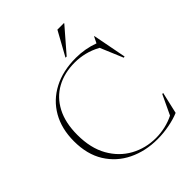

<svg xmlns="http://www.w3.org/2000/svg" viewBox="-259 -1074 1223 1223"><g transform="rotate(-45 352.0 -462.5)"><path d="M434 -2.5Q475.5 -2.5 518.2 -12.2Q561 -22 597.5 -40.5L660 -173H668.5L635 -27.5Q596.5 -11 543 -0.5Q489.5 10 435.5 10Q326.5 10 238.8 -32.8Q151 -75.5 100 -157.5Q49 -239.5 49 -357.5Q49 -469.5 96.2 -552Q143.5 -634.5 229.8 -679.8Q316 -725 433 -725Q516 -725 591.5 -697L612.5 -739.5H615L659 -511.5L650 -509.5L585.5 -663Q540 -687.5 496 -698.2Q452 -709 407 -709Q314 -709 243.2 -670.2Q172.5 -631.5 132.8 -556Q93 -480.5 93 -370.5Q93 -251.5 139.5 -169.5Q186 -87.5 263.5 -45Q341 -2.5 434 -2.5ZM387.5 -772 477.5 -935H536.5V-932L398 -772Z"/></g></svg>

Font: Newsreader Display ExtraLight
Style: Regular
Weight: 275
Designer: Hugues Gentile
Foundry: Production Type
Version: Version 1.002